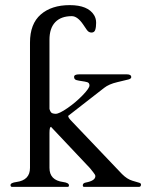

<svg xmlns="http://www.w3.org/2000/svg" viewBox="-20 -729 575 749"><path d="M226 -19Q249 -16 249 -6Q249 0 244 0H26Q21 -1 21 -7Q21 -16 44 -19Q97 -26 97 -74V-563Q97 -636 139 -672.5Q181 -709 252 -709Q323 -709 347 -670Q355 -657 355 -640Q355 -623 351.5 -612.5Q348 -602 337 -602Q326 -602 319 -612Q312 -622 304 -634Q282 -666 260 -666Q218 -666 195.5 -642.5Q173 -619 173 -574V-304Q177 -290 183.5 -287.5Q190 -285 197 -285Q211 -285 243.5 -307.5Q276 -330 302.5 -357.5Q329 -385 329 -395.5Q329 -406 320 -408.5Q311 -411 299.5 -412.5Q288 -414 278.5 -416.5Q269 -419 269 -429Q269 -439 289 -439H475Q492 -439 492 -428Q492 -422 481 -419Q470 -416 437.5 -408.5Q405 -401 386 -386L246 -277Q246 -271 255 -261L456 -50Q476 -30 496.5 -24Q517 -18 523.5 -16Q530 -14 530 -9Q530 0 522 0H308Q303 0 303 -6Q303 -15 315 -17Q352 -24 352 -42Q352 -47 344.5 -56Q337 -65 331 -73L180 -233Q180 -233 180 -234H179Q173 -234 173 -210V-74Q173 -26 226 -19Z"/></svg>

Font: Cardo
Style: Regular
Weight: 400
Designer: David J. Perry
Foundry: David J. Perry
Version: Version 1.0451